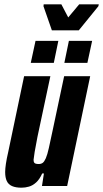

<svg xmlns="http://www.w3.org/2000/svg" viewBox="-20 -864 479 892"><path d="M80 8Q53 8 36 0.5Q19 -7 11.5 -23Q4 -39 4 -65Q4 -80 7.5 -103.5Q11 -127 18 -157L92 -510H214L154 -228Q145 -182 141 -158Q137 -134 136 -122Q136 -113 138.5 -109Q141 -105 146.5 -103.5Q152 -102 160 -102Q171 -102 178.5 -107.5Q186 -113 193 -129Q200 -145 207 -176.5Q214 -208 225 -260L278 -510H399L292 0H175L184 -58H176Q164 -31 148 -16.5Q132 -2 114.5 3Q97 8 80 8ZM279 -572 300 -674H408L386 -572ZM123 -572 145 -674H251L230 -572ZM221 -723 182 -835 183 -844H265L297 -783L348 -844H439L437 -835L346 -723Z"/></svg>

Font: Saira ExtraCondensed ExtraBold
Style: Italic
Weight: 800
Width: 2
Italic angle: -12°
Designer: Hector Gatti with collaboration of the Omnibus-Type team
Foundry: Omnibus-Type
Version: Version 1.101